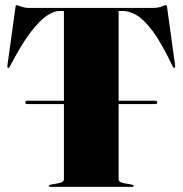

<svg xmlns="http://www.w3.org/2000/svg" viewBox="-20 -731 714 751"><path d="M79 -330.5Q79 -337 85.5 -337H230V-688H211Q191.5 -688 164 -670.2Q136.5 -652.5 100.2 -605.5Q64 -558.5 18 -470Q15 -464 11 -466Q8 -467.5 9 -475L40 -699Q41 -707.5 42.2 -709.2Q43.5 -711 45 -711Q48 -711 62.2 -705.5Q76.5 -700 95 -700H579Q598 -700 612 -705.5Q626 -711 629 -711Q630.5 -711 631.8 -709.2Q633 -707.5 634 -699L665 -475Q666 -467.5 663 -466Q659 -464 656 -470Q612 -563 576.8 -609.8Q541.5 -656.5 513.2 -672.2Q485 -688 463 -688H444V-337H588.5Q595 -337 595 -330.5Q595 -324 588.5 -324H444V-29Q444 -18 467 -14L495 -9Q503 -7.5 503 -4Q503 0 497 0H177Q171 0 171 -4Q171 -7.5 179 -9L207 -14Q230 -18 230 -29V-324H85.5Q79 -324 79 -330.5Z"/></svg>

Font: Fraunces 144pt S000 Black
Style: Regular
Weight: 900
Version: Version 1.000; ttfautohint (v1.8.3)